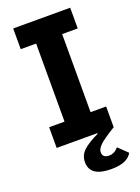

<svg xmlns="http://www.w3.org/2000/svg" viewBox="-168 -770 768 1054"><g transform="rotate(-20 216.0 -243.0)"><path d="M293 212Q169 212 169 127Q169 87 198.5 59.5Q228 32 288 4L287 0H50V-121H140V-577H50V-698H383V-577H292V-121H383V0Q313 43 291 64.5Q269 86 269 105Q269 138 307 138Q338 138 362 110L415 161Q388 212 293 212Z"/></g></svg>

Font: Anuphan
Style: Bold
Weight: 700
Designer: Mike Abbink, Paul van der Laan, Pieter van Rosmalen, Mint Tantisuwanna
Foundry: Bold Monday; Cadson Demak
Version: Version 3.002;hotconv 1.0.109;makeotfexe 2.5.65596